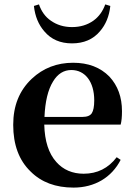

<svg xmlns="http://www.w3.org/2000/svg" viewBox="-20 -836 612 872"><path d="M314 16C410 16 487 -30 528 -110L510 -122C472 -72 422 -47 360 -47C309 -47 267 -65 236 -100C201 -139 183 -195 181 -270H528C532 -285 534 -305 534 -331C534 -395 515 -447 477 -488C436 -530 381 -551 312 -551C239 -551 176 -527 124 -478C68 -425 40 -356 40 -269C40 -179 66 -108 119 -57C168 -8 233 16 314 16ZM182 -305C185 -375 198 -429 221 -466C242 -501 270 -518 304 -518C367 -518 408 -464 408 -380C408 -352 404 -333 397 -322C390 -311 376 -305 355 -305ZM307 -639C360 -639 403 -657 434 -694C460 -724 476 -762 481 -809L458 -816C447 -785 429 -760 404 -742C377 -723 345 -713 307 -713C270 -713 238 -723 211 -742C186 -759 168 -784 157 -816L134 -809C139 -762 155 -724 181 -694C212 -657 254 -639 307 -639Z"/></svg>

Font: AllPunType Bold
Style: Regular
Weight: 700
Version: 1.0